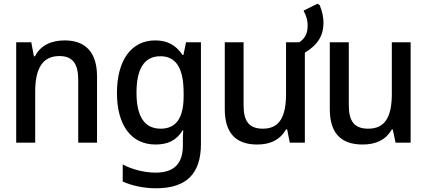

<svg xmlns="http://www.w3.org/2000/svg" viewBox="-20 -766 2292 1031"><path d="M67 0H169V-274C169 -396 207 -465 299 -465C369 -465 400 -425 400 -338V0H501V-356C501 -488 436 -549 328 -549C255 -549 197 -522 168 -464H162L148 -539H67Z M818 245C984 245 1059 164 1059 7V-539H979L965 -471H960C923 -526 877 -549 813 -549C686 -549 608 -443 608 -267C608 -93 685 10 815 10C879 10 926 -10 961 -66H964C962 -42 962 -22 962 -5V15C962 107 920 161 816 161C763 161 694 147 639 117V209C692 232 753 245 818 245ZM843 -75C754 -75 713 -143 713 -268C713 -394 753 -464 841 -464C922 -464 966 -405 966 -268V-248C966 -128 922 -75 843 -75Z M1361 10C1431 10 1483 -14 1516 -71H1522L1536 0H1617V-483C1690 -527 1717 -579 1717 -643C1717 -671 1712 -701 1697 -738L1685 -746L1610 -709C1628 -675 1632 -651 1632 -629C1632 -584 1616 -558 1587 -539H1516V-262C1516 -144 1484 -75 1392 -75C1317 -75 1288 -115 1288 -201V-539H1187V-180C1187 -53 1245 10 1361 10Z M1927 10C1998 10 2051 -14 2084 -71H2089L2104 0H2185V-539H2084V-262C2084 -144 2051 -75 1958 -75C1882 -75 1853 -115 1853 -201V-539H1751V-180C1751 -53 1809 10 1927 10Z"/></svg>

Font: Noto Sans Mono SemiCondensed Medium
Style: Regular
Weight: 500
Width: 4
Designer: Monotype Design Team
Foundry: Monotype Imaging Inc.
Version: Version 2.014